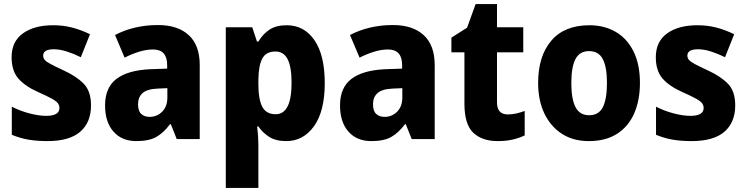

<svg xmlns="http://www.w3.org/2000/svg" viewBox="-20 -683 3665 943"><path d="M427 -165Q427 -82 374 -36Q321 10 213 10Q162 10 120.5 3Q79 -4 38 -21V-159Q79 -138 125 -126Q171 -114 207 -114Q272 -114 272 -153Q272 -165 264.5 -175.5Q257 -186 234.5 -198.5Q212 -211 167 -231Q102 -260 69.5 -298Q37 -336 37 -402Q37 -479 92.5 -519Q148 -559 241 -559Q290 -559 333 -548Q376 -537 422 -515L377 -402Q343 -419 308.5 -430Q274 -441 244 -441Q192 -441 192 -410Q192 -398 199.5 -389Q207 -380 228.5 -368.5Q250 -357 293 -337Q356 -308 391.5 -271.5Q427 -235 427 -165Z M756 -560Q853 -560 907 -510.5Q961 -461 961 -363V0H848L819 -73H815Q783 -30 747 -10Q711 10 650 10Q578 10 537 -37Q496 -84 496 -165Q496 -253 552 -295.5Q608 -338 717 -343L801 -346V-363Q801 -440 732 -440Q700 -440 665 -429.5Q630 -419 592 -400L545 -511Q588 -534 641.5 -547Q695 -560 756 -560ZM757 -248Q703 -246 680.5 -226Q658 -206 658 -171Q658 -138 673.5 -123.5Q689 -109 715 -109Q751 -109 776.5 -134.5Q802 -160 802 -204V-250Z M1388 -559Q1474 -559 1524.5 -485.5Q1575 -412 1575 -275Q1575 -137 1522.5 -63.5Q1470 10 1386 10Q1335 10 1302.5 -10.5Q1270 -31 1249 -62H1243Q1246 -38 1247.5 -15.5Q1249 7 1249 28V240H1089V-549H1219L1242 -479H1249Q1272 -517 1304.5 -538Q1337 -559 1388 -559ZM1333 -430Q1287 -430 1268.5 -396Q1250 -362 1249 -291V-270Q1249 -196 1268 -159Q1287 -122 1334 -122Q1412 -122 1412 -276Q1412 -355 1392.5 -392.5Q1373 -430 1333 -430Z M1910 -560Q2007 -560 2061 -510.5Q2115 -461 2115 -363V0H2002L1973 -73H1969Q1937 -30 1901 -10Q1865 10 1804 10Q1732 10 1691 -37Q1650 -84 1650 -165Q1650 -253 1706 -295.5Q1762 -338 1871 -343L1955 -346V-363Q1955 -440 1886 -440Q1854 -440 1819 -429.5Q1784 -419 1746 -400L1699 -511Q1742 -534 1795.5 -547Q1849 -560 1910 -560ZM1911 -248Q1857 -246 1834.5 -226Q1812 -206 1812 -171Q1812 -138 1827.5 -123.5Q1843 -109 1869 -109Q1905 -109 1930.5 -134.5Q1956 -160 1956 -204V-250Z M2474 -121Q2495 -121 2515 -125.5Q2535 -130 2557 -138V-18Q2530 -5 2498 2.5Q2466 10 2424 10Q2348 10 2304.5 -31Q2261 -72 2261 -174V-426H2197V-498L2274 -547L2316 -663H2421V-549H2550V-426H2421V-180Q2421 -121 2474 -121Z M3123 -276Q3123 -191 3095 -126.5Q3067 -62 3011 -26Q2955 10 2872 10Q2795 10 2739.5 -26Q2684 -62 2653.5 -126Q2623 -190 2623 -276Q2623 -407 2687.5 -483Q2752 -559 2875 -559Q2948 -559 3004 -526.5Q3060 -494 3091.5 -430.5Q3123 -367 3123 -276ZM2786 -275Q2786 -197 2806.5 -157Q2827 -117 2874 -117Q2921 -117 2941 -157Q2961 -197 2961 -276Q2961 -354 2940.5 -393Q2920 -432 2873 -432Q2827 -432 2806.5 -393Q2786 -354 2786 -275Z M3591 -165Q3591 -82 3538 -36Q3485 10 3377 10Q3326 10 3284.5 3Q3243 -4 3202 -21V-159Q3243 -138 3289 -126Q3335 -114 3371 -114Q3436 -114 3436 -153Q3436 -165 3428.5 -175.5Q3421 -186 3398.5 -198.5Q3376 -211 3331 -231Q3266 -260 3233.5 -298Q3201 -336 3201 -402Q3201 -479 3256.5 -519Q3312 -559 3405 -559Q3454 -559 3497 -548Q3540 -537 3586 -515L3541 -402Q3507 -419 3472.5 -430Q3438 -441 3408 -441Q3356 -441 3356 -410Q3356 -398 3363.5 -389Q3371 -380 3392.5 -368.5Q3414 -357 3457 -337Q3520 -308 3555.5 -271.5Q3591 -235 3591 -165Z"/></svg>

Font: Noto Sans Devanagari SemiCondensed ExtraBold
Style: Regular
Weight: 800
Width: 4
Designer: Jelle Bosma - Monotype Design Team
Foundry: Monotype Imaging Inc.
Version: Version 2.004; ttfautohint (v1.8.4.7-5d5b)